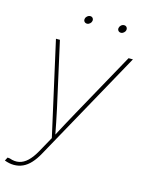

<svg xmlns="http://www.w3.org/2000/svg" viewBox="-148 -792 816 1079"><g transform="rotate(15 260.0 -252.5)"><path d="M-13.7 196.3 -3.4 176.3 9.8 177.7Q39.6 188.5 65.4 183.1Q91.3 177.7 114.5 155.8Q137.7 133.8 159.2 95.2L208.5 6.3L86.4 -539.1H109.4L192.9 -164.1Q201.2 -125.5 209 -86.7Q216.8 -47.9 224.1 -9.3H217.8Q238.3 -47.9 259 -86.7Q279.8 -125.5 301.3 -164.1L508.8 -539.1H534.2L178.7 103.5Q159.2 139.2 137.9 162.1Q116.7 185.1 92.8 196Q68.8 207 41 207Q27.3 207 14.2 204.3Q1 201.7 -13.7 196.3ZM429.7 -666Q419.9 -666 414.3 -672.9Q408.7 -679.7 410.6 -689Q412.1 -698.2 419.9 -705.1Q427.7 -711.9 437.5 -711.9Q446.8 -711.9 452.1 -705.3Q457.5 -698.7 456.1 -689Q454.6 -679.7 446.8 -672.9Q439 -666 429.7 -666ZM232.4 -666Q222.7 -666 217 -672.9Q211.4 -679.7 213.4 -689Q214.8 -698.2 222.7 -705.1Q230.5 -711.9 240.2 -711.9Q249.5 -711.9 254.9 -705.3Q260.3 -698.7 258.8 -689Q257.3 -679.7 249.5 -672.9Q241.7 -666 232.4 -666Z"/></g></svg>

Font: Inter 18pt Thin
Style: Italic
Weight: 250
Italic angle: -9.3988°
Version: Version 4.001;git-66647c0bb